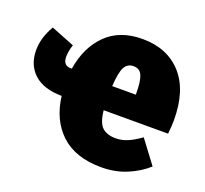

<svg xmlns="http://www.w3.org/2000/svg" viewBox="-114 -676 872 818"><g transform="rotate(20 322.0 -267.0)"><path d="M640 -212H348Q354 -156 375.5 -136.5Q397 -117 437 -117Q464 -117 490 -128Q516 -139 548 -162L626 -58Q587 -23 535 -1.5Q483 20 421 20Q304 20 238 -41Q172 -102 159 -208Q76 -209 33 -248.5Q-10 -288 -10 -355Q-10 -411 24 -469L130 -427Q120 -395 120 -372Q120 -332 155 -332H160Q176 -433 237 -493.5Q298 -554 401 -554Q513 -554 578.5 -482Q644 -410 644 -274Q644 -248 640 -212ZM454 -329Q454 -381 443.5 -406.5Q433 -432 404 -432Q377 -432 364 -408.5Q351 -385 347 -321H454Z"/></g></svg>

Font: Fira Sans Condensed Black
Style: Regular
Weight: 900
Width: 3
Designer: Carrois Corporate & Edenspiekermann AG
Foundry: Carrois Corporate GbR & Edenspiekermann AG
Version: Version 4.203